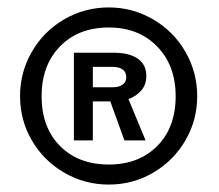

<svg xmlns="http://www.w3.org/2000/svg" viewBox="-20 -772 590 517"><path d="M153 -307C189.7 -285.7 229.7 -275 273 -275C316.3 -275 356.2 -285.7 392.5 -307C428.8 -328.3 457.7 -357.2 479 -393.5C500.3 -429.8 511 -469.7 511 -513C511 -556.3 500.3 -596.3 479 -633C457.7 -669.7 428.7 -698.7 392 -720C355.3 -741.3 315.7 -752 273 -752C229.7 -752 189.7 -741.3 153 -720C116.3 -698.7 87.3 -669.7 66 -633C44.7 -596.3 34 -556.3 34 -513C34 -469.7 44.7 -429.8 66 -393.5C87.3 -357.2 116.3 -328.3 153 -307ZM403.5 -379C370.5 -345.7 327 -329 273 -329C218.3 -329 174.5 -345.7 141.5 -379C108.5 -412.3 92 -457 92 -513C92 -568.3 108.5 -613 141.5 -647C174.5 -681 218.3 -698 273 -698C326.3 -698 369.7 -681 403 -647C436.3 -613 453 -568.3 453 -513C453 -457 436.5 -412.3 403.5 -379ZM179 -630V-394H230V-499H277L315 -394H372L326 -505C340 -510.3 351.5 -518.2 360.5 -528.5C369.5 -538.8 374 -552 374 -568C374 -588 366.3 -603.3 351 -614C335.7 -624.7 314.3 -630 287 -630ZM284 -537H230V-592H281C307 -592 320 -582.7 320 -564C320 -555.3 316.7 -548.7 310 -544C303.3 -539.3 294.7 -537 284 -537Z"/></svg>

Font: Morrison SemiBold
Style: Regular
Weight: 600
Designer: Pablo Impallari, Rodrigo Fuenzalida (Modified by Dan O. Williams)
Version: Version 0.030; ttfautohint (v1.8.1)